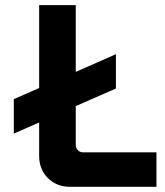

<svg xmlns="http://www.w3.org/2000/svg" viewBox="-20 -720 637 740"><path d="M33.2 -205.1V-337.9L130.9 -380.9V-700.2H272V-442.9L426.8 -511.2V-378.9L272 -311V-161.1Q272 -148.9 280.3 -140.9Q288.6 -132.8 300.8 -132.8H583V0H250Q198.2 0 164.6 -33.7Q130.9 -67.4 130.9 -119.1V-248Z"/></svg>

Font: SUSE
Style: Bold
Weight: 700
Designer: Rene Bieder
Foundry: SUSE
Version: Version 1.000